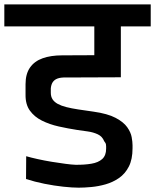

<svg xmlns="http://www.w3.org/2000/svg" viewBox="-56 -861 716 887"><path d="M307.3 6Q278.3 6 236.3 1.5Q194.3 -3 149.3 -12Q104.3 -21 64.3 -34L65 -139.3Q86.7 -133 118.2 -126Q149.7 -119 183.3 -113.5Q217 -108 246.2 -104.2Q275.3 -100.3 293.3 -99.7Q334.3 -99.3 366.2 -104.7Q398 -110 416.2 -126.3Q434.3 -142.7 434.3 -174Q434.3 -181.3 434.3 -181.8Q434.3 -182.3 434.3 -182.3Q434.3 -182.3 434.3 -185.3Q434.3 -191 433.2 -195.7Q432 -200.3 425.3 -208.7Q416.7 -230.7 395.7 -240.5Q374.7 -250.3 349 -253.8Q323.3 -257.3 300.3 -260.7Q257.7 -267.3 215.2 -276.8Q172.7 -286.3 137.8 -303.7Q103 -321 82.2 -349.8Q61.3 -378.7 62 -424Q62 -422 62 -431.5Q62 -441 62 -453.5Q62 -466 62 -472Q62 -519.3 82.5 -548.8Q103 -578.3 141 -591.8Q179 -605.3 230.7 -605.3L379.7 -606V-739H-36V-840.7H640.3V-739H502.3V-504L248.7 -503Q224.7 -503.7 209.8 -498.2Q195 -492.7 187.7 -481.5Q180.3 -470.3 178.7 -452.7Q178.7 -448 178.7 -442.3Q178.7 -436.7 178.7 -432.7Q178.7 -414.7 186.8 -402.2Q195 -389.7 210.8 -381Q226.7 -372.3 250.2 -366.3Q273.7 -360.3 305.2 -355.5Q336.7 -350.7 375.3 -345.3Q441.3 -336 478.2 -316.5Q515 -297 531.7 -273.3Q548.3 -249.7 552.3 -227.5Q556.3 -205.3 556.3 -190V-176Q556.3 -125 539.2 -91.5Q522 -58 493.7 -38.5Q465.3 -19 432 -9.5Q398.7 0 365.8 3Q333 6 307.3 6Z"/></svg>

Font: Matangi Light
Style: Regular
Weight: 300
Designer: Prashant Pant
Foundry: The Graphic Ant
Version: Version 3.002